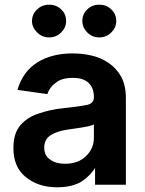

<svg xmlns="http://www.w3.org/2000/svg" viewBox="-20 -782 615 816"><path d="M90 -29Q37 -71 37 -153Q37 -216 67 -250Q97 -285 146 -300Q192 -316 247 -322Q314 -329 349 -336Q379 -342 379 -368V-370Q379 -409 356 -430Q334 -451 290 -451Q242 -451 218 -431Q191 -412 181 -382L54 -400Q77 -478 139 -517Q200 -555 289 -555Q329 -555 369 -546Q406 -538 441 -515Q475 -492 495 -456Q515 -419 515 -365V3H384V-72H386Q368 -39 329 -12Q288 14 223 14Q143 14 90 -29ZM346 -119Q379 -151 379 -196V-253Q377 -251 354 -245Q324 -239 307 -237Q283 -233 266 -231Q224 -225 196 -208Q168 -190 168 -155Q168 -120 193 -104Q217 -86 256 -86Q313 -86 346 -119ZM138 -644Q116 -666 116 -692Q116 -722 138 -742Q158 -762 189 -762Q220 -762 240 -742Q261 -723 261 -692Q261 -665 240 -644Q219 -623 189 -623Q159 -623 138 -644ZM351 -644Q330 -665 330 -692Q330 -723 351 -742Q371 -762 402 -762Q433 -762 453 -742Q474 -723 474 -692Q474 -665 453 -644Q432 -623 402 -623Q372 -623 351 -644Z"/></svg>

Font: Sinter Bold
Style: Regular
Weight: 700
Foundry: Adobe & rsms
Version: Version 1.000